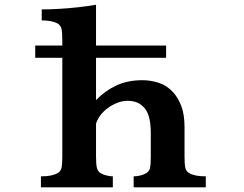

<svg xmlns="http://www.w3.org/2000/svg" viewBox="-20 -800 1040 820"><path d="M789.1 -60.1Q800.3 -53.7 817.4 -50.3Q834.5 -46.9 858.9 -46.9V0H550.8V-46.9Q563 -46.9 577.4 -50Q591.8 -53.2 604 -60.1Q617.2 -67.9 620.6 -82.5Q624 -96.2 624 -130.9V-229.5Q624 -275.9 615.5 -303.2Q606.9 -330.6 591.8 -344.2Q576.2 -359.4 559.3 -364.5Q542.5 -369.6 525.9 -369.6Q500 -369.6 472.4 -357.4Q444.8 -345.2 422.9 -323.7Q400.4 -302.2 390.1 -272.5V-130.9Q390.1 -98.1 394 -82.5Q397.9 -67.4 409.9 -60.3Q421.9 -53.2 436.5 -50.3Q449.7 -46.9 461.9 -46.9V0H154.8V-46.9Q179.7 -46.9 196.8 -50.3Q213.9 -53.7 225.1 -60.1Q238.8 -67.4 242.4 -82.3Q246.1 -97.2 246.1 -130.9V-553.2H130.4V-605.5H246.1V-628.9Q246.1 -662.6 242.4 -677.5Q238.8 -692.4 225.1 -700.2Q213.9 -706.1 197.3 -709.5Q180.7 -712.9 158.2 -712.9V-759.8Q193.4 -759.8 233.4 -762.2Q273.4 -764.6 313.5 -769Q333.5 -771.5 352.8 -773.9Q372.1 -776.4 390.1 -779.8V-605.5H689.5V-553.2H390.1V-372.6Q427.7 -411.6 476.1 -434.6Q524.4 -457.5 588.9 -457.5Q622.6 -457.5 657.5 -446.5Q692.4 -435.5 719.2 -406.2Q740.2 -383.3 754.2 -347.4Q768.1 -311.5 768.1 -256.3V-130.9Q768.1 -97.2 771.7 -82.3Q775.4 -67.4 789.1 -60.1Z"/></svg>

Font: BIZ UDMincho
Style: Bold
Weight: 700
Monospace: yes
Designer: TypeBank Co., Ltd.
Foundry: Morisawa Inc.
Version: Version 1.06